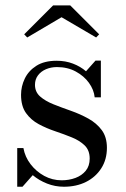

<svg xmlns="http://www.w3.org/2000/svg" viewBox="-20 -700 478 730"><path d="M45.5 10V-137H69Q75 -103.5 96.2 -75.8Q117.5 -48 148.2 -31.2Q179 -14.5 214.5 -14.5Q242.5 -14.5 266.8 -23.5Q291 -32.5 306 -50.8Q321 -69 321 -97Q321 -128.5 302 -147Q283 -165.5 253.5 -177.5Q224 -189.5 190.5 -200.8Q157 -212 127.5 -227.8Q98 -243.5 79 -270Q60 -296.5 60 -339.5Q60 -371.5 74.2 -401.2Q88.5 -431 118.5 -450Q148.5 -469 195.5 -469Q229 -469 257.2 -458.2Q285.5 -447.5 307 -429L343 -469.5H363.5V-330H340Q337 -359 318.2 -385Q299.5 -411 268.2 -428Q237 -445 196.5 -445Q174 -445 154.8 -436.8Q135.5 -428.5 124.2 -413.2Q113 -398 113 -377.5Q113 -350.5 132.5 -333.2Q152 -316 183.2 -303.5Q214.5 -291 249.5 -278.8Q284.5 -266.5 315.8 -249.2Q347 -232 366.8 -205.5Q386.5 -179 386.5 -138Q386.5 -93.5 365 -60Q343.5 -26.5 306.8 -8.2Q270 10 223 10Q189.5 10 159 -2Q128.5 -14 104.5 -34L65.5 10ZM83.5 -557.5 72 -569.5 182 -679.5H247L357 -569.5L345.5 -557.5L214 -634.5Z"/></svg>

Font: BodoniModa 10 Custom
Style: Regular
Weight: 400
Designer: Owen Earl
Foundry: indestructible type
Version: Version 2.005